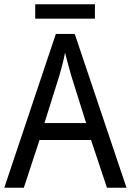

<svg xmlns="http://www.w3.org/2000/svg" viewBox="-20 -874 610 894"><path d="M422 -854H144V-787H422ZM478 0H569L328 -716H240L0 0H91L164 -222H404ZM311 -524 381 -301H187L257 -524C265 -551 276 -592 283 -629C289 -602 305 -547 311 -524Z"/></svg>

Font: Noto Sans Ethiopic SemiCondensed
Style: Regular
Weight: 400
Width: 4
Designer: Monotype Design Team
Foundry: Monotype Imaging Inc.
Version: Version 2.102